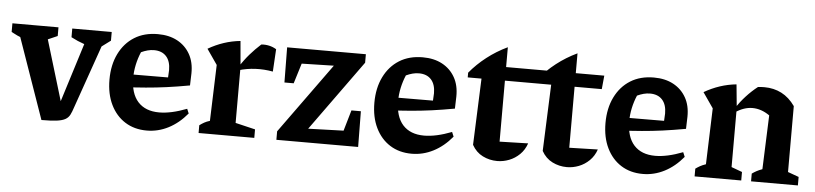

<svg xmlns="http://www.w3.org/2000/svg" viewBox="-58 -797 4299 1013"><g transform="rotate(5 2091.5 -291.0)"><path d="M179 4 9 -481H158L285 -60H258L390 -481H486L345 -78Q337 -53 329 -37.5Q321 -22 305.5 -13Q290 -4 260.5 0Q231 4 179 4ZM114 -396Q78 -403 45.5 -415.5Q13 -428 -18 -445V-491H226V-445ZM442 -396Q367 -409 299 -445V-491H508V-445Z M737 11Q671 11 622 -20Q573 -51 545.5 -107.5Q518 -164 518 -240Q518 -318 547 -377Q576 -436 628 -468.5Q680 -501 752 -501Q812 -501 855.5 -477.5Q899 -454 923 -411.5Q947 -369 946 -310L944 -246Q878 -234 822.5 -226.5Q767 -219 713 -214.5Q659 -210 598 -207L599 -277L825 -278L827 -317Q827 -364 804 -389.5Q781 -415 739 -415Q722 -415 705 -410.5Q688 -406 671 -398Q657 -365 649.5 -330Q642 -295 642 -261Q642 -177 681.5 -133.5Q721 -90 794 -90Q857 -90 940 -122L950 -98Q906 -45 851.5 -17Q797 11 737 11Z M1373 -357Q1279 -374 1191 -348V-366Q1215 -404 1242 -435Q1269 -466 1300 -494Q1321 -496 1341.5 -491.5Q1362 -487 1380 -476ZM1011 0V-41Q1023 -50 1035.5 -57Q1048 -64 1065 -69L1075 -366L1019 -447Q1100 -494 1189 -503L1201 -367V-70L1306 -45V0Z M1423 0V-45L1691 -416L1521 -412L1488 -305H1439L1437 -491H1854V-446L1585 -73L1772 -79L1804 -189H1854L1856 0Z M2140 11Q2074 11 2025 -20Q1976 -51 1948.5 -107.5Q1921 -164 1921 -240Q1921 -318 1950 -377Q1979 -436 2031 -468.5Q2083 -501 2155 -501Q2215 -501 2258.5 -477.5Q2302 -454 2326 -411.5Q2350 -369 2349 -310L2347 -246Q2281 -234 2225.5 -226.5Q2170 -219 2116 -214.5Q2062 -210 2001 -207L2002 -277L2228 -278L2230 -317Q2230 -364 2207 -389.5Q2184 -415 2142 -415Q2125 -415 2108 -410.5Q2091 -406 2074 -398Q2060 -365 2052.5 -330Q2045 -295 2045 -261Q2045 -177 2084.5 -133.5Q2124 -90 2197 -90Q2260 -90 2343 -122L2353 -98Q2309 -45 2254.5 -17Q2200 11 2140 11Z M2597 -593V-488H2909L2902 -416H2597V-93L2748 -97Q2736 -62 2711.5 -38Q2687 -14 2656 -2Q2625 10 2593 10Q2552 10 2516 -8Q2480 -26 2459 -64L2473 -416H2400V-441Q2438 -487 2488 -526Q2538 -565 2597 -593Z M2966 -593V-488H3117L3110 -416H2966V-93L3117 -97Q3105 -62 3080.5 -38Q3056 -14 3025 -2Q2994 10 2962 10Q2921 10 2885 -8Q2849 -26 2828 -64L2842 -416H2769V-441Q2807 -487 2857 -526Q2907 -565 2966 -593Z M3364 11Q3298 11 3249 -20Q3200 -51 3172.5 -107.5Q3145 -164 3145 -240Q3145 -318 3174 -377Q3203 -436 3255 -468.5Q3307 -501 3379 -501Q3439 -501 3482.5 -477.5Q3526 -454 3550 -411.5Q3574 -369 3573 -310L3571 -246Q3505 -234 3449.5 -226.5Q3394 -219 3340 -214.5Q3286 -210 3225 -207L3226 -277L3452 -278L3454 -317Q3454 -364 3431 -389.5Q3408 -415 3366 -415Q3349 -415 3332 -410.5Q3315 -406 3298 -398Q3284 -365 3276.5 -330Q3269 -295 3269 -261Q3269 -177 3308.5 -133.5Q3348 -90 3421 -90Q3484 -90 3567 -122L3577 -98Q3533 -45 3478.5 -17Q3424 11 3364 11Z M3638 0V-41Q3649 -49 3661.5 -56Q3674 -63 3692 -69L3702 -366L3646 -447Q3727 -494 3816 -503L3828 -379V-66L3885 -45V0ZM3937 0V-41Q3948 -49 3961 -56Q3974 -63 3991 -69L4002 -355L4127 -415V-66L4185 -45V0ZM3820 -355 3817 -376Q3842 -413 3870 -443.5Q3898 -474 3930 -499Q3940 -500 3948 -500.5Q3956 -501 3964 -501Q4014 -501 4055 -480Q4096 -459 4127 -415L4002 -355Q3958 -386 3911 -386Q3866 -386 3820 -355Z"/></g></svg>

Font: Piazzolla 24pt
Style: Bold
Weight: 700
Designer: Juan Pablo del Peral
Foundry: Huerta Tipografica
Version: Version 2.005